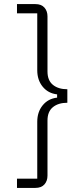

<svg xmlns="http://www.w3.org/2000/svg" viewBox="-20 -780 372 938"><path d="M153 -760Q182 -760 197 -743Q212 -726 212 -700V-431Q212 -387 238.5 -365.5Q265 -344 309 -344V-278Q265 -278 238.5 -256.5Q212 -235 212 -191V78Q212 104 197 121Q182 138 153 138H63V93H162V-185Q162 -233 188.5 -265.5Q215 -298 259 -303V-319Q215 -324 188.5 -356.5Q162 -389 162 -437V-715H63V-760Z"/></svg>

Font: IBM Plex Sans Devanagari Light
Style: Regular
Weight: 300
Designer: Mike Abbink, Paul van der Laan, Pieter van Rosmalen, Erin McLaughlin
Foundry: Bold Monday
Version: Version 1.1